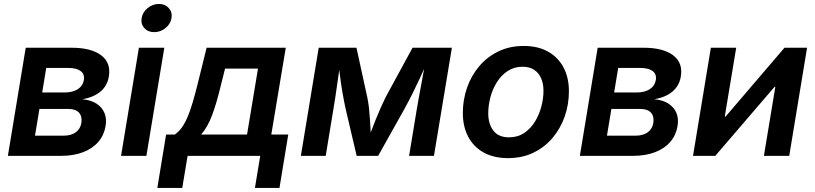

<svg xmlns="http://www.w3.org/2000/svg" viewBox="-20 -772 4037 951"><path d="M19 0 107.4 -535.6H334.5Q431.2 -535.6 481 -498.3Q530.8 -460.9 519 -392.1Q511.7 -347.2 477.8 -318.6Q443.8 -290 388.2 -280.3Q429.2 -276.9 457 -259.3Q484.9 -241.7 497.1 -213.1Q509.3 -184.6 502.9 -147.5Q495.6 -102.5 467 -69.3Q438.5 -36.1 391.4 -18.1Q344.2 0 281.2 0ZM153.3 -100.1H296.4Q331.1 -100.1 354.2 -116Q377.4 -131.8 382.8 -162.1Q388.2 -194.8 371.6 -213.6Q355 -232.4 318.4 -232.4H175.3ZM189 -314H300.8Q340.3 -314 365.5 -330.3Q390.6 -346.7 395.5 -376.5Q399.9 -404.8 379.4 -420.2Q358.9 -435.5 317.9 -435.5H209Z M579.6 0 668 -535.6H793.9L705.1 0ZM743.7 -612.8Q712.9 -612.8 694.8 -633.1Q676.8 -653.3 681.6 -682.6Q686.5 -711.9 711.4 -732.2Q736.3 -752.4 767.1 -752.4Q797.9 -752.4 815.9 -732.2Q834 -711.9 829.6 -682.6Q824.7 -653.3 799.8 -633.1Q774.9 -612.8 743.7 -612.8Z M759.3 158.7 802.7 -105.5H845.7Q865.2 -119.1 880.9 -140.9Q896.5 -162.6 909.2 -192.9Q921.9 -223.1 933.3 -261.2Q944.8 -299.3 956.1 -344.7L1003.4 -535.6H1395.5L1323.7 -105.5H1407.7L1364.3 158.7H1242.7L1269 0H909.2L882.8 158.7ZM976.1 -105.5H1203.6L1257.8 -432.1H1094.7L1072.8 -344.7Q1052.7 -260.7 1030.5 -201.4Q1008.3 -142.1 976.1 -105.5Z M1470.2 0 1558.6 -535.6H1745.6L1799.3 -289.6Q1804.7 -263.7 1807.9 -234.9Q1811 -206.1 1812.7 -176.8Q1814.5 -147.5 1815.9 -120.1Q1817.4 -92.8 1818.4 -69.8H1798.8Q1807.6 -93.3 1818.1 -120.8Q1828.6 -148.4 1840.1 -177.5Q1851.6 -206.5 1864.3 -235.1Q1877 -263.7 1889.6 -289.6L2023.4 -535.6H2218.3L2129.4 0H2006.3L2044.4 -231Q2048.8 -258.3 2054.7 -289.8Q2060.5 -321.3 2066.7 -354.2Q2072.8 -387.2 2078.6 -419.7Q2084.5 -452.1 2089.8 -481.9H2102.5Q2084 -437.5 2064.5 -395Q2044.9 -352.5 2024.7 -311.8Q2004.4 -271 1982.4 -231L1853 0H1746.6L1692.4 -231Q1683.6 -271.5 1676.5 -312.3Q1669.4 -353 1664.1 -395.3Q1658.7 -437.5 1654.8 -481.9H1668.9Q1664.1 -451.2 1659.4 -418.7Q1654.8 -386.2 1650.1 -354Q1645.5 -321.8 1640.9 -290.5Q1636.2 -259.3 1631.3 -231L1593.3 0Z M2496.1 11.2Q2425.8 11.2 2375.7 -16.6Q2325.7 -44.4 2299.1 -94.7Q2272.5 -145 2272.5 -212.4Q2272.5 -277.8 2293.2 -337.4Q2314 -397 2353.3 -443.6Q2392.6 -490.2 2448.5 -517.3Q2504.4 -544.4 2573.7 -544.4Q2644 -544.4 2694.1 -516.6Q2744.1 -488.8 2771 -438.2Q2797.9 -387.7 2797.9 -319.8Q2797.9 -254.9 2777.1 -195.3Q2756.3 -135.7 2717 -89.1Q2677.7 -42.5 2621.8 -15.6Q2565.9 11.2 2496.1 11.2ZM2501 -91.8Q2543.9 -91.8 2575.9 -113Q2607.9 -134.3 2629.2 -168.7Q2650.4 -203.1 2661.1 -243.4Q2671.9 -283.7 2671.9 -321.8Q2671.9 -357.9 2660.2 -384.5Q2648.4 -411.1 2625.7 -426.3Q2603 -441.4 2568.8 -441.4Q2526.4 -441.4 2494.4 -420.2Q2462.4 -398.9 2440.9 -364.5Q2419.4 -330.1 2408.9 -289.8Q2398.4 -249.5 2398.4 -210.9Q2398.4 -157.2 2424.1 -124.5Q2449.7 -91.8 2501 -91.8Z M2852.1 0 2940.4 -535.6H3167.5Q3264.2 -535.6 3314 -498.3Q3363.8 -460.9 3352.1 -392.1Q3344.7 -347.2 3310.8 -318.6Q3276.9 -290 3221.2 -280.3Q3262.2 -276.9 3290 -259.3Q3317.9 -241.7 3330.1 -213.1Q3342.3 -184.6 3335.9 -147.5Q3328.6 -102.5 3300 -69.3Q3271.5 -36.1 3224.4 -18.1Q3177.2 0 3114.3 0ZM2986.3 -100.1H3129.4Q3164.1 -100.1 3187.3 -116Q3210.4 -131.8 3215.8 -162.1Q3221.2 -194.8 3204.6 -213.6Q3188 -232.4 3151.4 -232.4H3008.3ZM3022 -314H3133.8Q3173.3 -314 3198.5 -330.3Q3223.6 -346.7 3228.5 -376.5Q3232.9 -404.8 3212.4 -420.2Q3191.9 -435.5 3150.9 -435.5H3042Z M3889.2 0H3763.7L3820.3 -341.8H3816.4L3522.9 0H3412.6L3501 -535.6H3626.5L3569.8 -194.3H3573.7L3865.7 -535.6H3977.5Z"/></svg>

Font: Inter 20pt SemiBold
Style: Italic
Weight: 600
Italic angle: -9.3988°
Version: Version 4.001;git-66647c0bb